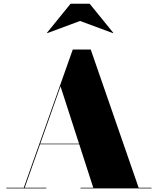

<svg xmlns="http://www.w3.org/2000/svg" viewBox="-20 -1038 870 1058"><path d="M198.5 -243V-246.5H453V-243ZM480 -765 744 -3.5H815V0H424V-3.5H494L313.5 -562L116 -3.5H235V0H15V-3.5H111L381 -765ZM241 -855.5 239 -857.5 369 -1017.5H474L604 -857.5L602 -855.5L421 -922.5Z"/></svg>

Font: Bodoni Moda 48pt Black
Style: Regular
Weight: 900
Designer: Owen Earl
Foundry: indestructible type
Version: Version 2.004